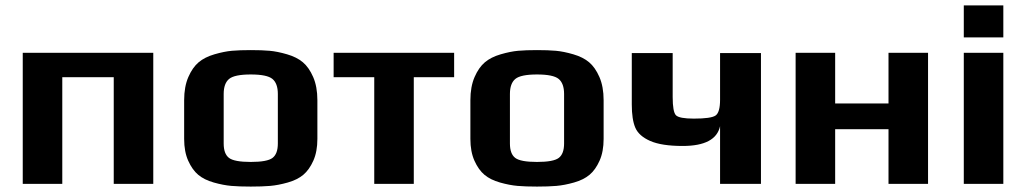

<svg xmlns="http://www.w3.org/2000/svg" viewBox="-20 -679 3793 709"><path d="M546 0V-484H64V0H210V-394H400V0Z M1152 -309C1152 -342.3 1146.8 -370.8 1136.5 -394.5C1126.2 -418.2 1113.5 -436.3 1098.5 -449C1083.5 -461.7 1064 -471.5 1040 -478.5C1016 -485.5 994.5 -489.8 975.5 -491.5C956.5 -493.2 933.3 -494 906 -494C878.7 -494 855.5 -493.2 836.5 -491.5C817.5 -489.8 796 -485.5 772 -478.5C748 -471.5 728.5 -461.7 713.5 -449C698.5 -436.3 685.8 -418.2 675.5 -394.5C665.2 -370.8 660 -342.3 660 -309V-166C660 -134.7 665 -107.8 675 -85.5C685 -63.2 697.3 -45.8 712 -33.5C726.7 -21.2 745.8 -11.7 769.5 -5C793.2 1.7 814.8 5.8 834.5 7.5C854.2 9.2 878 10 906 10C934 10 957.8 9.2 977.5 7.5C997.2 5.8 1018.8 1.7 1042.5 -5C1066.2 -11.7 1085.3 -21.2 1100 -33.5C1114.7 -45.8 1127 -63.2 1137 -85.5C1147 -107.8 1152 -134.7 1152 -166ZM1006 -149C1006 -123.7 999.5 -106 986.5 -96C973.5 -86 946.7 -81 906 -81C865.3 -81 838.5 -86 825.5 -96C812.5 -106 806 -123.7 806 -149V-332C806 -358 812.7 -376.5 826 -387.5C839.3 -398.5 866 -404 906 -404C946 -404 972.7 -398.5 986 -387.5C999.3 -376.5 1006 -358 1006 -332Z M1657 -394V-484H1212V-394H1362V0H1508V-394Z M2209 -309C2209 -342.3 2203.8 -370.8 2193.5 -394.5C2183.2 -418.2 2170.5 -436.3 2155.5 -449C2140.5 -461.7 2121 -471.5 2097 -478.5C2073 -485.5 2051.5 -489.8 2032.5 -491.5C2013.5 -493.2 1990.3 -494 1963 -494C1935.7 -494 1912.5 -493.2 1893.5 -491.5C1874.5 -489.8 1853 -485.5 1829 -478.5C1805 -471.5 1785.5 -461.7 1770.5 -449C1755.5 -436.3 1742.8 -418.2 1732.5 -394.5C1722.2 -370.8 1717 -342.3 1717 -309V-166C1717 -134.7 1722 -107.8 1732 -85.5C1742 -63.2 1754.3 -45.8 1769 -33.5C1783.7 -21.2 1802.8 -11.7 1826.5 -5C1850.2 1.7 1871.8 5.8 1891.5 7.5C1911.2 9.2 1935 10 1963 10C1991 10 2014.8 9.2 2034.5 7.5C2054.2 5.8 2075.8 1.7 2099.5 -5C2123.2 -11.7 2142.3 -21.2 2157 -33.5C2171.7 -45.8 2184 -63.2 2194 -85.5C2204 -107.8 2209 -134.7 2209 -166ZM2063 -149C2063 -123.7 2056.5 -106 2043.5 -96C2030.5 -86 2003.7 -81 1963 -81C1922.3 -81 1895.5 -86 1882.5 -96C1869.5 -106 1863 -123.7 1863 -149V-332C1863 -358 1869.7 -376.5 1883 -387.5C1896.3 -398.5 1923 -404 1963 -404C2003 -404 2029.7 -398.5 2043 -387.5C2056.3 -376.5 2063 -358 2063 -332Z M2313 -483V-293C2313 -256.3 2317.3 -227.8 2326 -207.5C2334.7 -187.2 2353 -170.8 2381 -158.5C2409 -146.2 2449 -140 2501 -140C2582.3 -140 2628.3 -164.3 2639 -213V0H2790V-483H2639V-311C2639 -279.7 2633.5 -260.2 2622.5 -252.5C2611.5 -244.8 2584.7 -241 2542 -241C2506 -241 2484 -245.2 2476 -253.5C2468 -261.8 2464 -284.3 2464 -321V-483Z M3407 0V-484H3261V-297H3064V-484H2918V0H3064V-202H3261V0Z M3685 -541V-659H3539V-541ZM3685 0V-484H3539V0Z"/></svg>

Font: Play
Style: Bold
Weight: 700
Designer: Jonas Hecksher
Foundry: Jonas Hecksher, Playtypeª, e-types AS
Version: Version 1.002